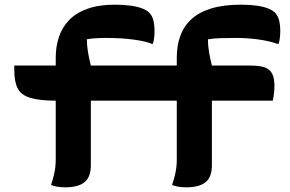

<svg xmlns="http://www.w3.org/2000/svg" viewBox="-20 -790 1240 820"><path d="M368 -85Q368 -33 340.5 -11.5Q313 10 259 10Q236 10 222 7Q208 4 198 0Q206 -23 212 -50.5Q218 -78 218 -108Q218 -161 218 -216Q218 -271 218 -326Q218 -381 218 -436Q218 -491 218 -544Q218 -592 232 -633Q246 -674 275.5 -704.5Q305 -735 353.5 -752.5Q402 -770 471 -770Q507 -770 536.5 -766Q566 -762 586 -754.5Q606 -747 616 -737Q630 -724 635 -703Q640 -682 640 -658Q640 -645 638.5 -630.5Q637 -616 633 -603H627Q606 -613 553.5 -620.5Q501 -628 433 -628Q420 -628 406.5 -627.5Q393 -627 379 -626Q365 -625 351 -622Q351 -595 356 -566Q361 -537 368 -510Q368 -487 368 -445Q368 -403 368 -352Q368 -301 368 -249Q368 -197 368 -153.5Q368 -110 368 -85ZM1145 -360H222Q149 -360 109.5 -372Q70 -384 55.5 -412.5Q41 -441 41 -491Q41 -496 41 -501Q41 -506 41 -510H1049Q1089 -510 1111 -502Q1133 -494 1142.5 -475Q1152 -456 1152 -423Q1152 -406 1150 -389.5Q1148 -373 1145 -360ZM885 -85Q885 -33 857.5 -11.5Q830 10 776 10Q753 10 739 7Q725 4 715 0Q723 -23 729 -50.5Q735 -78 735 -108Q735 -161 735 -216Q735 -271 735 -326Q735 -381 735 -436Q735 -491 735 -544Q735 -595 750 -636.5Q765 -678 797.5 -708Q830 -738 882.5 -754Q935 -770 1009 -770Q1047 -770 1075.5 -766Q1104 -762 1123.5 -754.5Q1143 -747 1153 -737Q1167 -724 1172 -703Q1177 -682 1177 -658Q1177 -645 1175.5 -630.5Q1174 -616 1170 -603H1164Q1130 -615 1083.5 -621.5Q1037 -628 990 -628Q953 -628 921 -627Q889 -626 868 -622Q868 -595 873 -566Q878 -537 885 -510Q885 -487 885 -445Q885 -403 885 -352Q885 -301 885 -249Q885 -197 885 -153.5Q885 -110 885 -85Z"/></svg>

Font: Recursive Monospace Casual ExtraBold
Style: Regular
Weight: 800
Version: Version 1.047